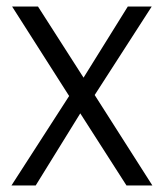

<svg xmlns="http://www.w3.org/2000/svg" viewBox="-20 -566 500 586"><path d="M225 -220 89 0H15L191 -273L17 -546H96L235 -329L370 -546H443L269 -276L445 0H366Z"/></svg>

Font: SVN-Poppins Light
Style: Regular
Weight: 300
Designer: Ninad Kale (Devanagari), Jonny Pinhorn (Latin)
Foundry: Indian Type Foundry
Version: Version 3.002 2017; ttfautohint (v1.8.3)